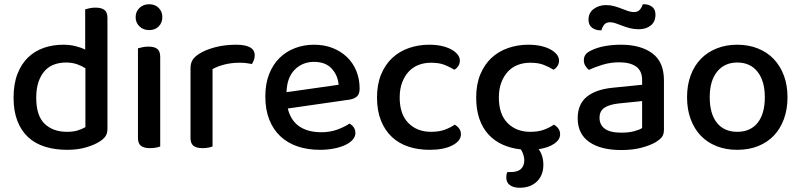

<svg xmlns="http://www.w3.org/2000/svg" viewBox="-20 -693 3780 906"><path d="M279 -482Q309 -482 335.5 -475.5Q362 -469 382 -459V-649Q389 -651 402 -654Q415 -657 430 -657Q459 -657 473 -646Q487 -635 487 -609V-85Q487 -64 478 -50.5Q469 -37 450 -25Q427 -10 387.5 2Q348 14 297 14Q240 14 193 -0.5Q146 -15 113 -45.5Q80 -76 62 -122.5Q44 -169 44 -232Q44 -297 62.5 -344.5Q81 -392 113 -422.5Q145 -453 187.5 -467.5Q230 -482 279 -482ZM383 -371Q366 -382 343 -390Q320 -398 292 -398Q262 -398 236.5 -389Q211 -380 192 -359.5Q173 -339 162 -307.5Q151 -276 151 -231Q151 -147 190.5 -109Q230 -71 296 -71Q326 -71 346.5 -77.5Q367 -84 383 -93Z M736 -2Q729 1 716.5 3.5Q704 6 688 6Q659 6 645 -5Q631 -16 631 -42V-465Q639 -467 651.5 -470Q664 -473 680 -473Q709 -473 722.5 -462Q736 -451 736 -424ZM620 -612Q620 -638 638 -655.5Q656 -673 684 -673Q712 -673 729 -655.5Q746 -638 746 -612Q746 -586 729 -568.5Q712 -551 684 -551Q656 -551 638 -568.5Q620 -586 620 -612Z M983 -2Q976 1 963.5 3.5Q951 6 936 6Q907 6 893 -5Q879 -16 879 -42V-370Q879 -395 889 -410.5Q899 -426 921 -440Q950 -458 995 -470Q1040 -482 1094 -482Q1182 -482 1182 -432Q1182 -420 1178 -409.5Q1174 -399 1169 -391Q1159 -393 1144 -395Q1129 -397 1112 -397Q1072 -397 1039 -388.5Q1006 -380 983 -367Z M1338 -181Q1352 -124 1392.5 -96.5Q1433 -69 1496 -69Q1538 -69 1573 -82Q1608 -95 1629 -110Q1657 -94 1657 -65Q1657 -48 1644 -33.5Q1631 -19 1608.5 -8.5Q1586 2 1555.5 8Q1525 14 1490 14Q1432 14 1384.5 -2Q1337 -18 1303 -50Q1269 -82 1250.5 -129Q1232 -176 1232 -238Q1232 -298 1250 -343.5Q1268 -389 1299 -419.5Q1330 -450 1372 -466Q1414 -482 1462 -482Q1510 -482 1549.5 -466.5Q1589 -451 1617.5 -423.5Q1646 -396 1661.5 -358Q1677 -320 1677 -275Q1677 -250 1665 -238.5Q1653 -227 1630 -223ZM1462 -401Q1407 -401 1370.5 -364Q1334 -327 1332 -258L1578 -293Q1574 -338 1545 -369.5Q1516 -401 1462 -401Z M2014 -397Q1982 -397 1955 -386.5Q1928 -376 1908.5 -355Q1889 -334 1877.5 -303.5Q1866 -273 1866 -233Q1866 -154 1907 -112.5Q1948 -71 2014 -71Q2052 -71 2079 -81Q2106 -91 2126 -105Q2139 -97 2147 -86Q2155 -75 2155 -59Q2155 -28 2114.5 -7Q2074 14 2008 14Q1953 14 1907.5 -1Q1862 -16 1829 -47Q1796 -78 1777.5 -124.5Q1759 -171 1759 -233Q1759 -295 1778.5 -342Q1798 -389 1831.5 -420Q1865 -451 1910 -466.5Q1955 -482 2005 -482Q2038 -482 2064.5 -476Q2091 -470 2110 -459.5Q2129 -449 2139.5 -435.5Q2150 -422 2150 -407Q2150 -393 2142.5 -381.5Q2135 -370 2124 -364Q2103 -377 2077.5 -387Q2052 -397 2014 -397Z M2482 -397Q2450 -397 2423 -386.5Q2396 -376 2376.5 -355Q2357 -334 2345.5 -303.5Q2334 -273 2334 -233Q2334 -154 2375 -112.5Q2416 -71 2482 -71Q2520 -71 2547 -81Q2574 -91 2594 -105Q2607 -97 2615 -86Q2623 -75 2623 -59Q2623 -34 2595.5 -15Q2568 4 2522 11Q2544 42 2544 85Q2544 134 2513.5 163.5Q2483 193 2432 193Q2403 193 2386 180.5Q2369 168 2369 145Q2369 139 2370 132Q2371 125 2374 119H2388Q2423 119 2438.5 104Q2454 89 2454 63Q2454 52 2450 38.5Q2446 25 2438 12Q2391 7 2352 -10.5Q2313 -28 2285 -58.5Q2257 -89 2242 -132.5Q2227 -176 2227 -233Q2227 -295 2246.5 -342Q2266 -389 2299.5 -420Q2333 -451 2378 -466.5Q2423 -482 2473 -482Q2506 -482 2532.5 -476Q2559 -470 2578 -459.5Q2597 -449 2607.5 -435.5Q2618 -422 2618 -407Q2618 -393 2610.5 -381.5Q2603 -370 2592 -364Q2571 -377 2545.5 -387Q2520 -397 2482 -397Z M2912 -67Q2947 -67 2973 -74Q2999 -81 3010 -89V-216L2901 -205Q2855 -200 2832 -184.5Q2809 -169 2809 -137Q2809 -104 2834 -85.5Q2859 -67 2912 -67ZM2910 -482Q3003 -482 3058 -441.5Q3113 -401 3113 -314V-81Q3113 -58 3102.5 -45.5Q3092 -33 3074 -22Q3048 -7 3007 4Q2966 15 2912 15Q2815 15 2760.5 -23Q2706 -61 2706 -135Q2706 -201 2748.5 -236Q2791 -271 2871 -279L3010 -293V-315Q3010 -359 2981.5 -379Q2953 -399 2902 -399Q2862 -399 2825 -388Q2788 -377 2759 -363Q2749 -371 2742 -382.5Q2735 -394 2735 -408Q2735 -425 2743.5 -436Q2752 -447 2770 -455Q2798 -469 2834 -475.5Q2870 -482 2910 -482ZM2839 -669Q2860 -669 2878 -664Q2896 -659 2912.5 -652.5Q2929 -646 2943.5 -641Q2958 -636 2971 -636Q2990 -636 2999.5 -647.5Q3009 -659 3013 -673H3019Q3041 -673 3057 -661Q3073 -649 3073 -624Q3073 -591 3051 -573Q3029 -555 2994 -555Q2972 -555 2952.5 -560Q2933 -565 2916.5 -571.5Q2900 -578 2885.5 -583Q2871 -588 2859 -588Q2840 -588 2831 -576.5Q2822 -565 2818 -550H2812Q2790 -550 2773.5 -562.5Q2757 -575 2757 -600Q2757 -633 2782 -651Q2807 -669 2839 -669Z M3696 -234Q3696 -177 3679 -131Q3662 -85 3631.5 -53Q3601 -21 3557 -3.5Q3513 14 3459 14Q3405 14 3361 -3.5Q3317 -21 3286.5 -53Q3256 -85 3239 -131Q3222 -177 3222 -234Q3222 -291 3239 -337Q3256 -383 3287 -415Q3318 -447 3362 -464.5Q3406 -482 3459 -482Q3512 -482 3556 -464.5Q3600 -447 3631 -414.5Q3662 -382 3679 -336.5Q3696 -291 3696 -234ZM3459 -398Q3399 -398 3364 -355Q3329 -312 3329 -234Q3329 -156 3363 -113.5Q3397 -71 3459 -71Q3521 -71 3555 -113.5Q3589 -156 3589 -234Q3589 -311 3554.5 -354.5Q3520 -398 3459 -398Z"/></svg>

Font: Baloo Bhaina 2 Medium
Style: Regular
Weight: 500
Designer: Yesha Goshar, Manish Minz, Shuchita Grover and Ek Type
Foundry: Ek Type
Version: Version 1.640;hotconv 1.0.111;makeotfexe 2.5.65597; ttfautoh